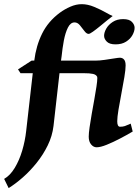

<svg xmlns="http://www.w3.org/2000/svg" viewBox="-54 -703 679 940"><path d="M497.6 -624.5Q487.8 -617.7 470.7 -603.5Q453.6 -589.4 434.8 -574Q416 -558.6 400.9 -547.9Q385.7 -537.1 379.9 -537.1Q369.6 -537.1 359.1 -551.3Q348.6 -565.4 337.2 -579.3Q325.7 -593.3 311 -593.3Q291 -593.3 278.3 -567.6Q265.6 -542 258.5 -503.9Q251.5 -465.8 247.6 -427.2L244.6 -406.2H413.1Q433.1 -406.2 458.5 -409.9Q483.9 -413.6 505.1 -417Q526.4 -420.4 532.7 -420.4Q545.4 -420.4 553.2 -411.6Q561 -402.8 561 -382.3Q561 -362.8 554.9 -325.7Q548.8 -288.6 540.5 -245.8Q532.2 -203.1 526.1 -166Q520 -128.9 520 -109.4Q520 -82.5 533.7 -82.5Q547.4 -82.5 557.6 -85.9Q567.9 -89.4 585.9 -97.7L595.7 -59.1Q567.9 -42.5 533.7 -24.7Q499.5 -6.8 468.8 5.6Q438 18.1 418.9 18.1Q403.8 18.1 392.1 4.2Q380.4 -9.8 380.4 -33.7Q380.4 -49.8 384.5 -79.3Q388.7 -108.9 395 -144.8Q401.4 -180.7 407.7 -215.8Q414.1 -251 418.2 -278.8Q422.4 -306.6 422.4 -319.8Q422.4 -324.2 421.9 -326.7Q417 -337.4 401.6 -341.1Q386.2 -344.7 354.5 -344.7H237.3L208 -86.4Q202.1 -37.1 179.7 8.8Q157.2 54.7 125.2 94.5Q93.3 134.3 57.4 165.8Q21.5 197.3 -11.7 217.8L-33.7 172.9Q-4.4 156.2 18.1 119.1Q40.5 82 54.7 34.4Q68.8 -13.2 74.2 -62L106.4 -344.7H46.4L34.2 -363.3L100.6 -406.2H113.8Q122.6 -478.5 152.1 -538.3Q181.6 -598.1 238.8 -640.6Q262.7 -658.2 290.8 -670.4Q318.8 -682.6 346.2 -682.6Q375.5 -682.6 407 -669.4Q438.5 -656.2 463.4 -642.1Q488.3 -627.9 497.6 -624.5ZM605 -566.9Q605 -550.3 594.5 -531.2Q584 -512.2 563.2 -499Q542.5 -485.8 511.7 -485.8Q481.9 -485.8 468.8 -499.3Q455.6 -512.7 455.6 -527.8Q455.6 -543.9 466.3 -563Q477.1 -582 498 -595.7Q519 -609.4 548.8 -609.4Q579.1 -609.4 592 -595.7Q605 -582 605 -566.9Z"/></svg>

Font: Dai Banna SIL
Style: Bold Italic
Weight: 700
Italic angle: -11°
Designer: Victor Gaultney
Foundry: SIL International
Version: Version 4.000